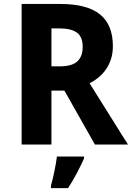

<svg xmlns="http://www.w3.org/2000/svg" viewBox="-20 -734 670 975"><path d="M241.2 -397H282.2Q345.2 -397 372.6 -422.1Q399.9 -447.3 399.9 -496.1Q399.9 -546.9 370.6 -568.4Q341.3 -589.8 279.8 -589.8H241.2ZM241.2 -273.9V0H89.8V-713.9H285.2Q422.4 -713.9 487.8 -660.9Q553.2 -607.9 553.2 -500Q553.2 -463.4 543.5 -433.6Q533.7 -403.8 517.3 -380.6Q501 -357.4 479.7 -340.1Q458.5 -322.8 435.1 -311Q489.3 -224.1 532.2 -155.8Q550.8 -126.5 568.1 -98.6Q585.4 -70.8 599.1 -48.8Q612.8 -26.9 621.6 -13.7L629.9 0H461.9L307.1 -273.9ZM238.8 208Q243.2 193.4 247.6 174.6Q252 155.8 256.1 136Q260.3 116.2 263.7 96.7Q267.1 77.1 269 61H406.7V70.8Q391.6 104.5 371.6 142.8Q351.6 181.2 325.7 221.2H238.8Z"/></svg>

Font: Droid Sans
Style: Bold
Weight: 700
Foundry: Ascender Corporation
Version: Version 1.00 build 112